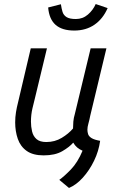

<svg xmlns="http://www.w3.org/2000/svg" viewBox="-20 -757 600 949"><path d="M321 172 273 132Q296 116 330 81Q364 46 388 -12Q372 -19 361 -28.5Q350 -38 342 -52Q323 -30 287.5 -9.5Q252 11 196 11Q143 11 112 -11Q81 -33 68 -70.5Q55 -108 55 -152Q55 -178 59 -202.5Q63 -227 69 -250L132 -518H212L153 -273Q148 -254 140.5 -222Q133 -190 133 -156Q133 -131 138.5 -107.5Q144 -84 160.5 -69.5Q177 -55 209 -55Q251 -55 285 -75.5Q319 -96 341 -122Q341 -138 342.5 -156Q344 -174 350 -194L428 -518H506L426 -185Q422 -164 417 -146.5Q412 -129 412 -116Q412 -105 415.5 -94Q419 -83 432.5 -74.5Q446 -66 475 -61Q468 -10 445 37.5Q422 85 389.5 121Q357 157 321 172ZM347 -606Q287 -606 255 -634Q223 -662 218 -720L281 -736Q284 -715 289 -698.5Q294 -682 309 -672.5Q324 -663 355 -663Q389 -663 414.5 -685Q440 -707 453 -737L512 -717Q489 -664 447 -635Q405 -606 347 -606Z"/></svg>

Font: Ubuntu Sans Mono
Style: Italic
Weight: 400
Italic angle: -13.5°
Monospace: yes
Designer: Dalton Maag Ltd
Foundry: Dalton Maag Ltd
Version: Version 1.006